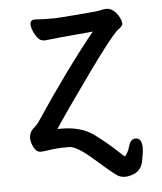

<svg xmlns="http://www.w3.org/2000/svg" viewBox="-48 -529 596 707"><g transform="rotate(-5 250.0 -176.0)"><path d="M386 135Q368 135 355 125Q336 112 277 60Q218 8 190 8H179Q143 8 106 14Q93 16 85 16Q69 16 59.5 -2.5Q50 -21 50 -37Q50 -60 69 -75Q77 -82 84 -91Q208 -277 314 -408Q155 -394 135 -391Q119 -391 109.5 -403Q100 -415 94 -429.5Q88 -444 88 -454Q88 -471 105 -471Q130 -469 177 -469Q187 -469 264.5 -475Q342 -481 350.5 -484Q359 -487 373 -487Q400 -485 418 -451Q425 -437 425 -428Q425 -419 410 -409Q385 -394 228 -171Q184 -109 153 -62H168Q242 -62 288.5 -27Q335 8 362 33.5Q389 59 391 60L390 61Q403 53 412 20Q419 -2 437 -2Q460 -2 460 35Q460 50 453.5 83Q447 116 419 128Q401 135 386 135Z"/></g></svg>

Font: LXGW WenKai Mono Medium
Style: Regular
Weight: 500
Monospace: yes
Designer: LXGW / Fontworks Inc.
Foundry: LXGW / Fontworks Inc.
Version: Version 1.520; June 14, 2025